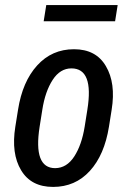

<svg xmlns="http://www.w3.org/2000/svg" viewBox="-20 -734 490 764"><path d="M137.7 -230Q111.8 -64.9 199.7 -64.9Q245.6 -65.4 275.4 -111.3Q305.2 -157.2 316.9 -230L327.6 -297.4Q354 -461.9 264.2 -461.9Q219.2 -461.9 189.5 -416Q159.7 -370.1 148.4 -297.4ZM401.4 -470.7Q441.4 -403.3 424.3 -297.4L413.6 -230Q395.5 -117.2 337.4 -53.7Q279.3 9.8 191.4 9.8Q103.5 9.8 64 -56.6Q23.9 -123 41 -230L51.8 -297.4Q69.3 -409.2 127.9 -473.6Q186.5 -538.1 274.4 -538.1Q362.3 -538.1 401.4 -470.7ZM438 -649.4H153.8L164.1 -713.9H448.2Z"/></svg>

Font: RobotoCondensed-Italic
Style: Italic
Weight: 400
Designer: Google
Version: Version 1.200311; 2013